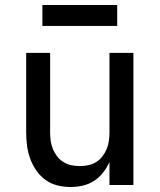

<svg xmlns="http://www.w3.org/2000/svg" viewBox="-20 -742 640 770"><path d="M263 8Q236 8 210 1.5Q184 -5 162.5 -20.5Q141 -36 125.5 -58.5Q110 -81 101 -106Q92 -131 88.5 -157Q85 -183 85 -210V-530H181V-210Q181 -193 183.5 -176Q186 -159 192.5 -143.5Q199 -128 209.5 -114.5Q220 -101 234.5 -92Q249 -83 266 -79.5Q283 -76 300 -76Q317 -76 334 -79.5Q351 -83 365.5 -92Q380 -101 390.5 -114.5Q401 -128 407.5 -143.5Q414 -159 416.5 -176Q419 -193 419 -210V-530H515V0H419V-92Q409 -70 393.5 -50Q378 -30 357 -16.5Q336 -3 311.5 2.5Q287 8 263 8ZM150 -638V-722H450V-638Z"/></svg>

Font: Iosevka Curly Medium Extended
Style: Regular
Weight: 500
Width: 7
Monospace: yes
Designer: Belleve Invis
Foundry: Belleve Invis
Version: Version 11.1.0; ttfautohint (v1.8.3)